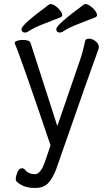

<svg xmlns="http://www.w3.org/2000/svg" viewBox="-20 -900 540 938"><path d="M273 -741Q255 -741 255 -758Q255 -779 390 -878Q392 -880 398 -880Q408 -880 422 -870Q436 -860 445 -847.5Q454 -835 454 -826Q454 -820 447 -816Q402 -798 359 -781.5Q316 -765 286 -745Q278 -741 273 -741ZM103 -741Q85 -741 85 -758Q85 -779 220 -878Q222 -880 228 -880Q238 -880 252 -870Q266 -860 275 -847.5Q284 -835 284 -826Q284 -820 277 -816Q232 -798 189 -781.5Q146 -765 116 -745Q108 -741 103 -741ZM227 -190Q72 -647 53 -685L52 -690Q51 -696 63 -700.5Q75 -705 90 -705Q124 -705 129 -691Q141 -654 260 -284L367 -595Q385 -645 396 -701Q399 -711 415 -711Q431 -711 447 -698.5Q463 -686 463 -670Q463 -665 460 -657Q437 -597 255 -75Q238 -29 215.5 -5.5Q193 18 155 18H146Q95 18 61 -13Q57 -20 57 -25Q57 -39 65 -58.5Q73 -78 87 -78Q98 -78 103 -69Q121 -49 150 -49Q179 -49 200 -111Z"/></svg>

Font: Moon Stars Kai HW
Style: Regular
Weight: 400
Designer: GuiWonder
Version: Version 1.101